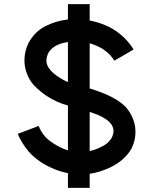

<svg xmlns="http://www.w3.org/2000/svg" viewBox="-20 -827 739 927"><path d="M477 -590Q448 -608 413 -618V-400Q539 -362 588 -309Q608 -287 621 -256Q634 -225 634 -190Q634 -148 615 -110Q582 -52 511 -18Q458 6 413 12V80H308V9Q244 -3 181 -42Q133 -73 104.5 -113Q76 -153 66 -181L167 -219Q173 -200 190.5 -176.5Q208 -153 239 -134Q273 -112 308 -101V-318L300 -320Q253 -333 205 -364Q176 -383 144 -415Q123 -438 110.5 -470Q98 -502 98 -536Q98 -580 118 -620Q148 -675 200 -701Q252 -727 308 -733V-807H413V-728Q484 -714 536 -680Q592 -642 625 -588L532 -534Q513 -566 477 -590ZM204 -534Q204 -510 224 -488Q236 -473 263 -455Q287 -439 308 -431V-624Q238 -614 213 -571Q204 -550 204 -534ZM465 -116Q485 -125 497.5 -135.5Q510 -146 519 -161Q528 -179 528 -194Q528 -218 509 -237Q496 -250 475 -261.5Q454 -273 413 -287V-98Q439 -103 465 -116Z"/></svg>

Font: SUIT SemiBold
Style: Regular
Weight: 600
Designer: Sunn Youn; Korean Glyphs from Source Han Sans (Sandoll Communications; Soo-young Jang, Joo-yeon Kang)
Foundry: Sunn
Version: Version 1.140